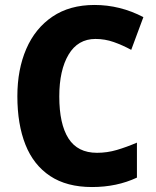

<svg xmlns="http://www.w3.org/2000/svg" viewBox="-20 -744 628 774"><path d="M365 -587Q294 -587 256.5 -524Q219 -461 219 -355Q219 -244 256 -186Q293 -128 371 -128Q412 -128 451 -139.5Q490 -151 532 -169V-28Q451 10 351 10Q249 10 182 -34.5Q115 -79 82.5 -161Q50 -243 50 -356Q50 -464 86 -547Q122 -630 191.5 -677Q261 -724 361 -724Q464 -724 558 -675L509 -543Q474 -562 438.5 -574.5Q403 -587 365 -587Z"/></svg>

Font: Noto Sans Ethiopic SemiCondensed ExtraBold
Style: Regular
Weight: 800
Width: 4
Designer: Monotype Design Team
Foundry: Monotype Imaging Inc.
Version: Version 2.102; ttfautohint (v1.8.4.7-5d5b)